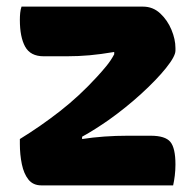

<svg xmlns="http://www.w3.org/2000/svg" viewBox="-20 -560 590 580"><path d="M45 -540H412Q442 -540 464 -519.5Q486 -499 498 -470Q510 -441 510 -415V-407Q510 -390 481.5 -354.5Q453 -319 407 -277Q361 -235 309 -198Q289 -184 268.5 -171Q248 -158 228 -147V-140Q260 -145 295 -147.5Q330 -150 366 -150H435Q479 -150 494.5 -131.5Q510 -113 510 -63Q510 -46 508 -29.5Q506 -13 503 0H105Q80 0 66 -17.5Q52 -35 46 -64Q40 -93 40 -125V-140Q102 -178 161 -224Q220 -270 273 -328Q286 -342 300.5 -359.5Q315 -377 325 -396V-403Q284 -396 250.5 -393Q217 -390 182 -390H112Q72 -390 56 -419Q40 -448 40 -500Q40 -511 41 -521Q42 -531 45 -540Z"/></svg>

Font: Recursive Sn Csl St XBd
Style: Regular
Weight: 800
Version: Version 1.085;hotconv 1.1.0;makeotfexe 2.6.0; ttfautohint (v